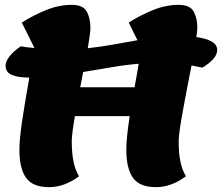

<svg xmlns="http://www.w3.org/2000/svg" viewBox="-20 -746 916 792"><path d="M182 26Q115 26 87.5 -12.5Q60 -51 60 -129Q60 -169 70.5 -241.5Q81 -314 101 -426H100Q57 -426 30 -436.5Q3 -447 3 -476Q3 -493 20 -514.5Q37 -536 66 -555Q92 -550 122 -548L70 -653Q117 -683 170 -704.5Q223 -726 276 -726Q323 -726 338 -698Q353 -670 353 -632Q353 -620 350 -598Q347 -576 342 -547Q395 -553 446 -562Q497 -571 547 -580L511 -653Q558 -683 611 -704.5Q664 -726 717 -726Q764 -726 779 -698Q794 -670 794 -632Q794 -620 790 -593Q829 -588 852.5 -575Q876 -562 876 -540Q876 -504 815 -467Q793 -472 770 -476Q761 -431 752 -383.5Q743 -336 735 -292.5Q727 -249 722 -215Q717 -181 717 -164Q717 -113 724.5 -78Q732 -43 747 -19Q687 26 623 26Q556 26 528.5 -12.5Q501 -51 501 -129Q501 -152 504.5 -186.5Q508 -221 515 -267H289Q283 -233 279.5 -205.5Q276 -178 276 -164Q276 -113 283.5 -78Q291 -43 306 -19Q246 26 182 26ZM311 -386H535Q539 -408 543.5 -432.5Q548 -457 552 -483Q493 -478 436.5 -468Q380 -458 323 -449Q320 -433 317 -417.5Q314 -402 311 -386Z"/></svg>

Font: Lemon
Style: Regular
Weight: 400
Designer: Eduardo Rodriguez Tunni
Foundry: Eduardo Rodriguez Tunni
Version: Version 1.003; ttfautohint (v1.8.4.7-5d5b);gftools[0.9.24]